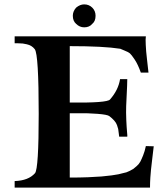

<svg xmlns="http://www.w3.org/2000/svg" viewBox="-20 -858 749 878"><path d="M417 -786Q417 -761 402 -749Q389 -733 365 -733Q344 -733 328 -749Q313 -762 313 -786Q313 -806 328 -823Q346 -838 365 -838Q387 -838 402 -823Q417 -808 417 -786ZM683 -189Q680 -164 676 -130Q672 -96 670.5 -82Q669 -68 667.5 -46Q666 -24 666 0H47V-30Q110 -32 140 -66Q157 -86 157 -337Q157 -609 139 -633Q132 -642 123 -647.5Q114 -653 102.5 -655.5Q91 -658 84 -659Q77 -660 63 -660Q49 -660 47 -660V-692H197Q347 -692 497 -692H647Q645 -679 646.5 -653Q648 -627 648.5 -622Q649 -617 652.5 -584Q656 -551 659 -526H624Q611 -563 596 -585.5Q581 -608 574 -614Q567 -620 549 -627Q531 -634 530 -635Q455 -647 299 -647V-389Q470 -387 483 -403Q521 -446 529 -496H562Q563 -496 557 -373Q556 -344 557.5 -309.5Q559 -275 561 -254.5Q563 -234 562 -233H525Q524 -237 523 -249Q522 -261 520.5 -268Q519 -275 515 -286Q511 -297 502 -307Q493 -317 480 -327Q471 -334 425.5 -337.5Q380 -341 340 -340H299V-46Q344 -46 382.5 -47.5Q421 -49 444.5 -51Q468 -53 490.5 -56Q513 -59 521.5 -61Q530 -63 543.5 -66.5Q557 -70 558 -70L572 -76Q586 -83 589.5 -85.5Q593 -88 604.5 -98Q616 -108 621.5 -118.5Q627 -129 634.5 -147.5Q642 -166 647 -190Z"/></svg>

Font: GFS Artemisia
Style: Bold
Weight: 700
Designer: Designed by Takis Katsoulidis.
Foundry: Designed by Takis Katsoulidis.
Version: Version 1.0